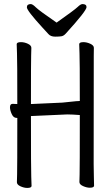

<svg xmlns="http://www.w3.org/2000/svg" viewBox="-20 -912 540 943"><path d="M131 -892Q140 -892 156 -876Q172 -860 258 -801Q346 -863 361 -877.5Q376 -892 385 -892Q405 -892 405 -877Q405 -859 303 -747Q293 -736 282.5 -734Q272 -732 251 -732Q229 -732 218 -744.5Q207 -757 189 -776Q112 -860 112 -876Q112 -892 131 -892ZM114 11Q98 11 80.5 3Q63 -5 63 -17Q63 -29 64 -55Q65 -81 65 -332H66Q66 -333 61 -333Q46 -333 37.5 -352Q29 -371 29 -385Q29 -402 42 -402L65 -401Q65 -621 63.5 -649.5Q62 -678 62 -695Q62 -705 83 -705Q100 -705 117 -697Q134 -689 134 -677Q134 -665 133 -639.5Q132 -614 132 -401L286 -408L354 -415L372 -416Q372 -621 370.5 -649.5Q369 -678 369 -695Q369 -705 390 -705Q406 -705 423.5 -697Q441 -689 441 -677Q441 -665 440.5 -639.5Q440 -614 440 -106Q440 -75 441 -46Q442 -17 442 0Q442 10 421 10Q406 10 388 2Q370 -6 370 -18Q370 -30 371 -56Q372 -82 372 -347Q334 -350 310 -350L132 -342Q132 -74 133.5 -45Q135 -16 135 1Q135 11 114 11Z"/></svg>

Font: Moon Stars Kai HW
Style: Regular
Weight: 400
Designer: GuiWonder
Version: Version 1.101